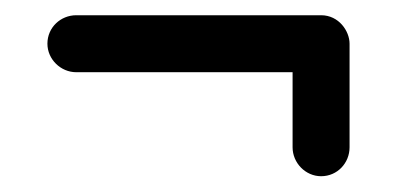

<svg xmlns="http://www.w3.org/2000/svg" viewBox="-20 -379 521 247"><path d="M41 -322.8C41 -302.7 58.1 -286.1 78.1 -286.1H356.4V-189.5C356.4 -169.4 373 -152.3 393.1 -152.3C414.1 -152.3 429.7 -169.4 429.7 -189.5V-322.8C429.7 -338.9 416 -359.4 393.1 -359.4H78.1C58.1 -359.4 41 -343.8 41 -322.8Z"/></svg>

Font: Mikhak
Style: Regular
Weight: 400
Designer: Amin Abedi
Version: Version 3.2